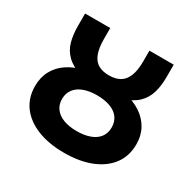

<svg xmlns="http://www.w3.org/2000/svg" viewBox="-148 -806 979 972"><g transform="rotate(30 342.0 -320.0)"><path d="M342 12Q251 12 184.5 -15Q118 -42 82 -91Q46 -140 46 -208Q46 -259 67.5 -298.5Q89 -338 128 -364Q167 -390 220 -402V-371Q165 -389 135 -418Q105 -447 93.5 -487.5Q82 -528 82 -580V-652H229V-590Q229 -535 242 -502Q255 -469 280.5 -455Q306 -441 342 -441Q379 -441 404.5 -455Q430 -469 444 -502Q458 -535 458 -590V-652H600V-580Q600 -528 588 -487.5Q576 -447 546 -418Q516 -389 461 -371V-402Q515 -390 554.5 -364Q594 -338 616 -298.5Q638 -259 638 -208Q638 -140 602 -91Q566 -42 499.5 -15Q433 12 342 12ZM342 -115Q386 -115 419 -127Q452 -139 469.5 -162.5Q487 -186 487 -219Q487 -253 469.5 -276.5Q452 -300 419 -312Q386 -324 342 -324Q298 -324 265.5 -312Q233 -300 215 -276.5Q197 -253 197 -219Q197 -186 215 -162.5Q233 -139 265.5 -127Q298 -115 342 -115Z"/></g></svg>

Font: Source Sans 3 ExtraLight
Style: Bold
Weight: 700
Version: Version 3.052;hotconv 1.1.0;makeotfexe 2.6.0